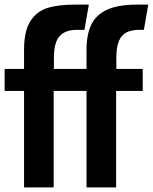

<svg xmlns="http://www.w3.org/2000/svg" viewBox="-33 -810 661 830"><path d="M71 -417H-13V-512H71V-594Q71 -674.5 97.5 -717.2Q124 -760 170.5 -775Q217 -790 289 -790H351L332 -681H299Q249.5 -681 224.8 -653.8Q200 -626.5 200 -559V-512H341V-594Q341 -660.5 361.5 -703.2Q382 -746 430 -768Q478 -790 559 -790H608L589 -681H569Q536 -681 514.2 -670.2Q492.5 -659.5 481.2 -633.2Q470 -607 470 -561V-512H584V-417H469V0H341V-417H199V0H71Z"/></svg>

Font: JuliaMono
Style: Bold
Weight: 700
Monospace: yes
Designer: cormullion
Foundry: corm
Version: Version 0.055; ttfautohint (v1.8.4)